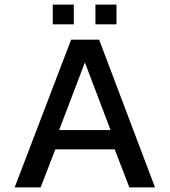

<svg xmlns="http://www.w3.org/2000/svg" viewBox="-20 -817 740 837"><path d="M210 -710.9V-796.9H301.8V-710.9ZM396 -710.9V-796.9H487.8V-710.9ZM43.9 0 290 -644H412.1L655.8 0H543.9L480 -166H221.2L157.2 0ZM237.8 -250H461.9L350.1 -544.9Z"/></svg>

Font: Kanit
Style: Regular
Weight: 400
Designer: Katatrad Team
Foundry: CadsonDemak
Version: Version 1.000;PS 001.000;hotconv 1.0.88;makeotf.lib2.5.64775